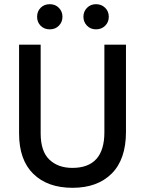

<svg xmlns="http://www.w3.org/2000/svg" viewBox="-20 -887 692 916"><path d="M261 -849.5Q278 -832 278 -807Q278 -782 261 -764.5Q244 -747 217.5 -747Q191 -747 174 -764Q157 -781 157 -807Q157 -833 174 -850Q191 -867 217.5 -867Q244 -867 261 -849.5ZM481.5 -850Q499 -833 499 -807Q499 -781 481.5 -764Q464 -747 438 -747Q412 -747 395 -764.5Q378 -782 378 -807Q378 -832 395 -849.5Q412 -867 438 -867Q464 -867 481.5 -850ZM581 -258Q581 -127 513 -59Q445 9 326 9Q207 9 139 -57.5Q71 -124 71 -250V-674H174V-251Q174 -165 215.5 -125.5Q257 -86 325 -86Q478 -86 478 -256V-674H581Z"/></svg>

Font: Hind Guntur Medium
Style: Regular
Weight: 500
Designer: Manushi Parikh, Hitesh Malaviya
Foundry: Indian Type Foundry
Version: Version 1.000;PS 1.0;hotconv 1.0.86;makeotf.lib2.5.63406; tt